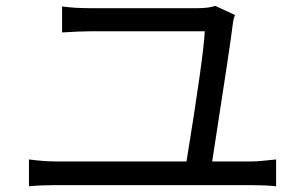

<svg xmlns="http://www.w3.org/2000/svg" viewBox="-20 -694 1040 657"><path d="M706.1 -141.6H841.8Q865.2 -141.6 924.8 -148.4V-56.6Q888.7 -60.5 841.8 -60.5H167Q121.1 -60.5 79.1 -56.6V-148.4Q131.8 -141.6 167 -141.6H618.2Q676.8 -502 680.7 -586.9H287.1Q254.9 -586.9 192.4 -583V-671.9Q236.3 -666 286.1 -666H655.3Q693.4 -666 716.8 -673.8L784.2 -642.6Q778.3 -628.9 776.4 -610.4Q770.5 -556.6 706.1 -141.6Z"/></svg>

Font: GenYoGothic TW TTF Regular
Style: Regular
Weight: 400
Version: Version 1.300